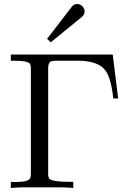

<svg xmlns="http://www.w3.org/2000/svg" viewBox="-20 -924 634 944"><path d="M561 -439.9H537.1Q525.4 -543.5 497.1 -579.1Q460.9 -625.5 363.3 -625.5H258.8Q233.9 -625.5 226.6 -619.6Q216.8 -612.8 216.8 -586.9V-66.9Q216.8 -56.2 220.7 -47.9Q229.5 -28.8 340.3 -29.8V0Q304.2 -2.9 281.7 -2.9H95.2Q68.4 -2.9 33.2 0V-29.8Q37.1 -29.8 46.4 -29.3Q54.7 -29.3 59.6 -29.3Q120.1 -29.3 128.4 -47.9Q131.8 -55.2 131.8 -71.3V-585.4Q131.8 -600.6 128.4 -608.4Q120.6 -627 33.2 -625.5V-655.8H534.2ZM396 -867.7Q396 -852.1 382.3 -840.8L229.5 -715.8L211.4 -732.9L332.5 -890.1Q343.3 -904.3 358.9 -904.3Q373.5 -904.3 384.8 -893.3Q396 -882.3 396 -867.7Z"/></svg>

Font: Kurinto Book Core
Style: Regular
Weight: 400
Designer: Kurinto was developed by Clint Goss from a range of fonts that are compatible with the SIL Open Font License Version 1.1
Foundry: Clinton F. Goss
Version: Version 2.196; July 25, 2020